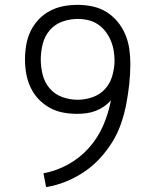

<svg xmlns="http://www.w3.org/2000/svg" viewBox="-20 -763 640 791"><path d="M170 8 159 -49Q213 -59 261.5 -86Q310 -113 346.5 -154Q383 -195 405 -245.5Q427 -296 437 -350Q424 -335 408 -324Q392 -313 373.5 -306Q355 -299 336 -296.5Q317 -294 297 -294Q268 -294 239 -299.5Q210 -305 184 -319.5Q158 -334 138 -355.5Q118 -377 105.5 -404Q93 -431 88 -460Q83 -489 83 -518Q83 -548 88 -577.5Q93 -607 105.5 -633.5Q118 -660 138.5 -682Q159 -704 185.5 -718Q212 -732 241 -737.5Q270 -743 300 -743Q331 -743 361.5 -736.5Q392 -730 418 -714Q444 -698 464 -674Q484 -650 496 -621.5Q508 -593 512.5 -562.5Q517 -532 517 -501Q517 -459 512.5 -417Q508 -375 500 -333.5Q492 -292 478 -252Q464 -212 441.5 -176Q419 -140 390 -109Q361 -78 326 -54.5Q291 -31 251.5 -15Q212 1 170 8ZM300 -352Q331 -352 361 -362.5Q391 -373 412 -395.5Q433 -418 442 -448.5Q451 -479 452 -510Q452 -532 448.5 -553.5Q445 -575 436.5 -595.5Q428 -616 414.5 -633.5Q401 -651 383 -663Q365 -675 343.5 -680Q322 -685 300 -685Q268 -685 237 -674Q206 -663 185 -638.5Q164 -614 156 -582Q148 -550 148 -518Q148 -486 156 -454.5Q164 -423 185 -398.5Q206 -374 237 -363Q268 -352 300 -352Z"/></svg>

Font: Iosevka Curly Light Extended
Style: Regular
Weight: 300
Width: 7
Monospace: yes
Designer: Belleve Invis
Foundry: Belleve Invis
Version: Version 11.1.0; ttfautohint (v1.8.3)